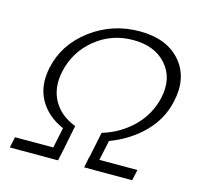

<svg xmlns="http://www.w3.org/2000/svg" viewBox="-98 -768 905 873"><g transform="rotate(15 354.5 -331.5)"><path d="M688 -396Q670 -310 606 -245Q542 -180 449 -145L429 -51H608L597 0H371L381 -51H382L407 -172Q490 -197 549.5 -255.5Q609 -314 628 -396Q649 -492 594.5 -554.5Q540 -617 438 -617Q336 -617 259.5 -554.5Q183 -492 162 -395Q145 -315 178.5 -256Q212 -197 283 -171L259 -51L248 0H21L32 -51H212L232 -147Q154 -181 118.5 -246Q83 -311 102 -398Q127 -513 227.5 -588Q328 -663 456 -663Q584 -663 649 -587.5Q714 -512 688 -396Z"/></g></svg>

Font: EauTest Semilight
Style: Italic
Weight: 300
Italic angle: -12°
Designer: Christian Thalmann (Catharsis Fonts)
Version: Version 0.001;PS 000.001;hotconv 1.0.88;makeotf.lib2.5.64775